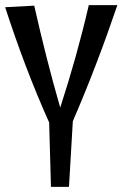

<svg xmlns="http://www.w3.org/2000/svg" viewBox="-20 -724 476 746"><path d="M325 -704C294 -570 257 -438 214 -306C176 -437 143 -569 113 -702L0 -696C50 -542 106 -393 171 -248L178 2H248L263 -253C327 -401 384 -551 436 -704Z"/></svg>

Font: Englebert
Style: Regular
Weight: 400
Designer: Astigmatic (AOETI)
Foundry: Astigmatic (AOETI)
Version: Version 1.000